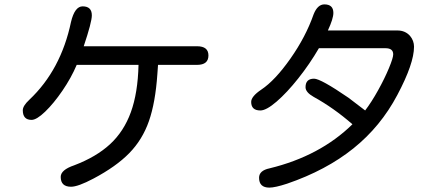

<svg xmlns="http://www.w3.org/2000/svg" viewBox="-20 -794 2040 876"><path d="M931 -541Q931 -498 879 -498H701L698 -456Q689 -326 659.5 -241.5Q630 -157 570 -95.5Q510 -34 406 21Q336 58 304 58Q257 58 257 13Q257 -19 319 -40Q419 -78 482 -136Q545 -194 577 -282Q609 -370 612 -498H330Q305 -439 265 -380.5Q225 -322 186 -284.5Q147 -247 124 -247Q84 -247 84 -291Q84 -311 114 -339Q258 -475 304 -694Q321 -765 357 -765Q399 -765 399 -724Q399 -693 362 -583H879Q931 -583 931 -541Z M1774 -546Q1774 -574 1739 -574H1435Q1393 -502 1341 -436.5Q1289 -371 1242 -330.5Q1195 -290 1168 -290Q1126 -290 1126 -329Q1126 -354 1172 -385Q1235 -427 1305 -526.5Q1375 -626 1411 -729Q1429 -774 1460 -774Q1501 -774 1501 -735Q1501 -709 1476 -655H1793Q1829 -655 1851 -630Q1869 -608 1869 -581Q1869 -504 1793 -361Q1717 -217 1592.5 -117Q1468 -17 1290 44Q1235 62 1209 62Q1162 62 1162 17Q1162 -16 1210 -26Q1440 -82 1588 -227Q1502 -302 1411 -352Q1374 -373 1374 -396Q1374 -435 1413 -435Q1443 -435 1570 -348L1646 -290Q1675 -328 1705 -382Q1735 -436 1754.5 -483Q1774 -530 1774 -546Z"/></svg>

Font: 寒蝉全圆体
Style: Regular
Weight: 400
Designer: Warren2060
      Designed by Motoya company      

      [Varela Round]
      Joe Prince(Latin component); Avraham Cornf
Foundry: ChillType
Version: Version 3.200